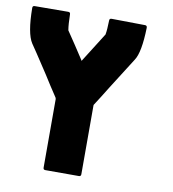

<svg xmlns="http://www.w3.org/2000/svg" viewBox="-83 -823 810 897"><g transform="rotate(10 321.5 -375.0)"><path d="M374 -750 533 -748Q543 -748 543 -737Q540 -620 514 -581Q498 -557 419 -431Q409 -414 389.5 -383.5Q370 -353 363 -342Q361 -340 361 -337V-10Q361 0 351 0H192Q182 0 182 -10V-336Q182 -338 180 -342Q144 -396 116 -441Q42 -554 29 -572Q1 -615 0 -736Q0 -746 10 -746L169 -747Q179 -747 179 -737Q180 -688 184 -665Q184 -662 185 -661Q197 -644 226 -600Q255 -556 266 -539Q267 -537 268.5 -535Q270 -533 270 -532Q310 -595 357 -670Q359 -672 359 -674Q363 -695 364 -740Q364 -750 374 -750Z"/></g></svg>

Font: Punc
Style: Bold
Weight: 400
Designer: The Kinetic
Foundry: The Kinetic
Version: Version 1.000;PS 001.001;hotconv 1.0.56